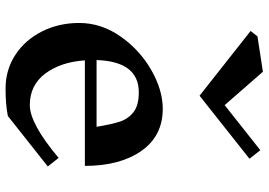

<svg xmlns="http://www.w3.org/2000/svg" viewBox="-154 -778 942 673"><g transform="rotate(90 316.5 -441.0)"><path d="M386 2Q346 10 290 10Q224 10 171.5 -24.5Q119 -59 89.5 -118Q60 -177 60 -248Q60 -325 107 -392.5Q154 -460 224.5 -500.5Q295 -541 361 -541Q456 -541 508.5 -466Q561 -391 561 -268H191Q197 -183 237.5 -129Q278 -75 348 -75Q413 -75 533 -176L563 -138ZM190 -309H424Q415 -363 405.5 -391.5Q396 -420 372.5 -438.5Q349 -457 303 -457Q195 -457 190 -309ZM315 -670 88 -849 107 -873 231 -892 348 -758 506 -883 536 -845Z"/></g></svg>

Font: Inknut
Style: Antiqua
Weight: 400
Designer: Claus Eggers Srensen
Foundry: Claus Eggers Srensen
Version: Version 1.000; ttfautohint (v1.2) -l 7 -r 28 -G 50 -x 13 -D 